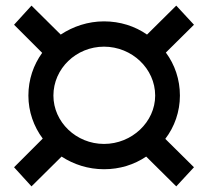

<svg xmlns="http://www.w3.org/2000/svg" viewBox="-20 -659 740 683"><path d="M350 -147C251 -147 170 -225 170 -319C170 -415 251 -493 350 -493C449 -493 532 -415 532 -319C532 -225 449 -147 350 -147ZM350 -57C406 -57 457 -73 500 -102L607 4L670 -64L568 -165C601 -208 620 -262 620 -319C620 -376 602 -429 570 -472L670 -571L607 -639L503 -536C460 -566 407 -583 350 -583C293 -583 240 -565 196 -536L92 -639L30 -571L130 -471C99 -428 81 -376 81 -319C81 -262 100 -209 132 -166L30 -64L92 4L199 -102C242 -74 294 -57 350 -57Z"/></svg>

Font: Montserrat-Alt1 SemBd
Style: Regular
Weight: 600
Designer: Differentunic
Foundry: Differentunic
Version: Version 7.222